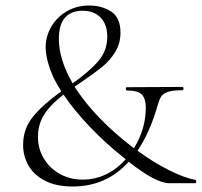

<svg xmlns="http://www.w3.org/2000/svg" viewBox="-20 -666 734 698"><path d="M690 0H596Q546 0 448 -78Q367 12 244 12Q184 12 143.5 -9Q103 -30 83.5 -64.5Q64 -99 64 -139Q64 -198 100 -242Q136 -286 203 -334Q185 -362 174 -385Q146 -449 146 -494Q146 -534 166.5 -569Q187 -604 223 -625Q259 -646 305 -646Q350 -646 384 -624Q418 -602 418 -547Q418 -508 398.5 -476.5Q379 -445 350.5 -422Q322 -399 272 -365L251 -351Q325 -235 467 -127Q510 -197 510 -275Q510 -306 496.5 -321.5Q483 -337 441 -337Q438 -337 437.5 -343Q437 -349 441 -349L643 -350Q647 -350 647 -344Q647 -338 643 -338Q608 -338 590.5 -332Q573 -326 566 -315Q559 -304 553 -283Q526 -187 480 -118Q539 -75 594 -47.5Q649 -20 690 -12Q694 -11 693.5 -5.5Q693 0 690 0ZM244 -363Q305 -406 337.5 -444Q370 -482 370 -532Q370 -577 346 -602Q322 -627 280 -627Q239 -627 216.5 -602Q194 -577 194 -525Q194 -450 244 -363ZM437 -87 426 -96Q364 -145 307.5 -204Q251 -263 211 -322Q167 -289 142.5 -252.5Q118 -216 118 -168Q118 -125 139.5 -89.5Q161 -54 198 -33.5Q235 -13 281 -13Q326 -13 366 -32.5Q406 -52 437 -87Z"/></svg>

Font: Cormorant Infant Light
Style: Regular
Weight: 300
Designer: Christian Thalmann (Catharsis Fonts)
Version: Version 3.000